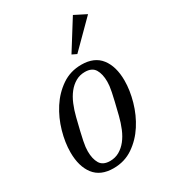

<svg xmlns="http://www.w3.org/2000/svg" viewBox="-189 -868 875 979"><g transform="rotate(-30 248.0 -378.5)"><path d="M191 -29Q221 -29 245.5 -43Q270 -57 289 -81Q308 -105 321.5 -137.5Q335 -170 344 -206Q355 -250 362 -279.5Q369 -309 373 -329Q377 -349 378.5 -362Q380 -375 380 -387Q380 -432 363.5 -459.5Q347 -487 305 -487Q275 -487 250.5 -473Q226 -459 207 -435Q188 -411 174.5 -378.5Q161 -346 152 -310Q141 -266 134 -236.5Q127 -207 123 -187Q119 -167 117.5 -154Q116 -141 116 -129Q116 -84 132.5 -56.5Q149 -29 191 -29ZM188 12Q112 12 74.5 -36.5Q37 -85 37 -168Q37 -225 55 -288.5Q73 -352 107.5 -405.5Q142 -459 192.5 -493.5Q243 -528 308 -528Q384 -528 421.5 -479.5Q459 -431 459 -348Q459 -291 441 -227.5Q423 -164 388.5 -110.5Q354 -57 303.5 -22.5Q253 12 188 12ZM291 -598 398 -769 467 -734 318 -585Z"/></g></svg>

Font: IBM Plex Serif
Style: Italic
Weight: 400
Italic angle: -14°
Designer: Mike Abbink, Paul van der Laan, Pieter van Rosmalen
Foundry: Bold Monday
Version: Version 3.001